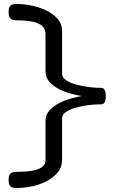

<svg xmlns="http://www.w3.org/2000/svg" viewBox="-20 -782 565 962"><path d="M64 160Q52 160 42.5 157.5Q33 155 28 146Q23 137 23 119Q23 102 28 93Q33 84 43 81.5Q53 79 65 79Q108 79 140 73.5Q172 68 190 55.5Q208 43 208 22V-176Q208 -206 227.5 -228Q247 -250 276 -265Q305 -280 336 -288.5Q367 -297 390 -301Q367 -304 336 -312.5Q305 -321 276 -335.5Q247 -350 227.5 -372Q208 -394 208 -425V-610Q208 -638 190 -653Q172 -668 140 -674Q108 -680 65 -680Q52 -680 42.5 -683Q33 -686 28 -695Q23 -704 23 -722Q23 -739 28 -748Q33 -757 42.5 -759.5Q52 -762 65 -762Q98 -762 136.5 -754.5Q175 -747 210 -730.5Q245 -714 268 -688Q291 -662 291 -626V-413Q291 -393 313 -379Q335 -365 366.5 -357Q398 -349 428 -345.5Q458 -342 474 -342H484Q491 -342 497 -339Q503 -336 506.5 -327Q510 -318 510 -300Q510 -278 504 -268.5Q498 -259 483 -259H471Q455 -259 425.5 -255.5Q396 -252 365 -244Q334 -236 312.5 -222.5Q291 -209 291 -189V19Q291 57 268 83.5Q245 110 210 127.5Q175 145 136 152.5Q97 160 64 160Z"/></svg>

Font: Fredoka Expanded
Style: Regular
Weight: 400
Width: 7
Designer: Ben Nathan
Foundry: Milena B. Brandão, Ben Nathan
Version: Version 2.001